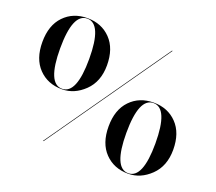

<svg xmlns="http://www.w3.org/2000/svg" viewBox="-127 -933 1254 1117"><g transform="rotate(20 500.0 -375.0)"><path d="M435 -540Q435 -439 373.5 -379.5Q312 -320 235 -320Q147 -320 91 -378Q35 -436 35 -540Q35 -644 91 -702Q147 -760 235 -760Q323 -760 379 -702Q435 -644 435 -540ZM235 -757Q145 -757 145 -540Q145 -323 235 -323Q325 -323 325 -540Q325 -757 235 -757ZM761 -750H765L239 0H235ZM965 -210Q965 -109 903.5 -49.5Q842 10 765 10Q677 10 621 -48Q565 -106 565 -210Q565 -314 621 -372Q677 -430 765 -430Q853 -430 909 -372Q965 -314 965 -210ZM765 -427Q675 -427 675 -210Q675 7 765 7Q855 7 855 -210Q855 -427 765 -427Z"/></g></svg>

Font: Bodoni* 72
Style: Regular
Weight: 400
Version: Version 1.003